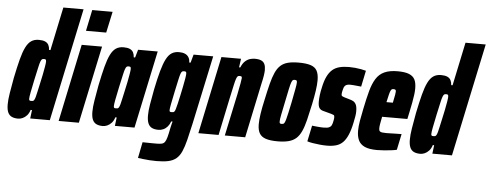

<svg xmlns="http://www.w3.org/2000/svg" viewBox="-57 -898 3204 1258"><g transform="rotate(5 1545.0 -268.5)"><path d="M80 8Q55 8 38 0Q21 -8 12.5 -27Q4 -46 4 -79Q4 -110 11 -153Q18 -196 29 -256Q44 -329 57 -379Q70 -429 85.5 -460Q101 -491 121.5 -504.5Q142 -518 171 -518Q197 -518 212.5 -511Q228 -504 235 -490.5Q242 -477 243 -458H252L312 -743H445L288 0H159L166 -56H157Q150 -33 137 -19Q124 -5 109 1.5Q94 8 80 8ZM156 -115Q162 -115 166.5 -116Q171 -117 175 -123.5Q179 -130 183 -144Q186 -154 191 -178Q196 -202 203 -232.5Q210 -263 216 -293Q222 -323 226 -347Q230 -371 230 -380Q230 -392 225.5 -394Q221 -396 215 -396Q207 -396 202.5 -393Q198 -390 193 -377.5Q188 -365 182 -336.5Q176 -308 164 -255Q152 -198 146.5 -169Q141 -140 141 -128Q141 -122 143 -119Q145 -116 148.5 -115.5Q152 -115 156 -115Z M473 -604 502 -743H636L606 -604ZM346 0 453 -510H587L479 0Z M637 8Q612 8 595 0Q578 -8 569.5 -27Q561 -46 561 -79Q561 -110 568 -153Q575 -196 586 -256Q601 -329 614 -379Q627 -429 642.5 -460Q658 -491 678.5 -504.5Q699 -518 728 -518Q754 -518 769.5 -511Q785 -504 792 -490.5Q799 -477 800 -458H809L824 -510H953L845 0H716L723 -56H714Q707 -33 694 -19Q681 -5 666 1.5Q651 8 637 8ZM713 -115Q719 -115 723.5 -116Q728 -117 732 -123.5Q736 -130 740 -144Q743 -154 748 -178Q753 -202 760 -232.5Q767 -263 773 -293Q779 -323 783 -347Q787 -371 787 -380Q787 -392 782.5 -394Q778 -396 772 -396Q764 -396 759.5 -393Q755 -390 750 -377.5Q745 -365 739 -336.5Q733 -308 721 -255Q709 -198 703.5 -169Q698 -140 698 -128Q698 -122 700 -119Q702 -116 705.5 -115.5Q709 -115 713 -115Z M1007 206Q985 206 962.5 204.5Q940 203 920 200.5Q900 198 885 196L906 91Q922 91 939 91.5Q956 92 972 92Q988 92 999 92Q1020 92 1032.5 89Q1045 86 1052.5 75.5Q1060 65 1066 43Q1072 21 1079 -16Q1082 -30 1085 -42Q1088 -54 1090 -61H1081Q1074 -41 1062 -27Q1050 -13 1034.5 -6Q1019 1 1002 1Q976 1 959 -7.5Q942 -16 934 -35.5Q926 -55 926 -87Q926 -118 933 -160Q940 -202 951 -260Q966 -334 980 -384Q994 -434 1009.5 -463.5Q1025 -493 1045 -505.5Q1065 -518 1093 -518Q1115 -518 1131 -511.5Q1147 -505 1156 -491Q1165 -477 1165 -456H1174L1189 -510H1318L1222 -60Q1208 4 1196.5 50Q1185 96 1171.5 126.5Q1158 157 1137.5 174.5Q1117 192 1085.5 199Q1054 206 1007 206ZM1079 -122Q1085 -122 1089.5 -123Q1094 -124 1098 -130Q1102 -136 1105 -148Q1108 -157 1113.5 -180.5Q1119 -204 1125.5 -234Q1132 -264 1138 -294Q1144 -324 1148 -347.5Q1152 -371 1152 -380Q1152 -391 1148.5 -393.5Q1145 -396 1136 -396Q1129 -396 1124 -393Q1119 -390 1114.5 -377.5Q1110 -365 1104 -337.5Q1098 -310 1087 -259Q1076 -207 1070 -175.5Q1064 -144 1064 -135Q1064 -128 1066 -125.5Q1068 -123 1071.5 -122.5Q1075 -122 1079 -122Z M1265 0 1372 -510H1501L1493 -453H1501Q1513 -482 1529.5 -496Q1546 -510 1562.5 -514Q1579 -518 1591 -518Q1618 -518 1633.5 -511Q1649 -504 1656 -489Q1663 -474 1663 -449Q1663 -436 1659.5 -413Q1656 -390 1649 -361L1573 0H1439L1498 -278Q1508 -326 1512 -350Q1516 -374 1517 -384Q1517 -390 1515.5 -392.5Q1514 -395 1510.5 -396Q1507 -397 1501 -397Q1494 -397 1489.5 -393.5Q1485 -390 1480 -376.5Q1475 -363 1468.5 -333Q1462 -303 1450 -248L1398 0Z M1787 8Q1738 8 1709 -1.5Q1680 -11 1667 -33Q1654 -55 1654 -93Q1654 -122 1660 -162Q1666 -202 1678 -255Q1691 -317 1702.5 -362Q1714 -407 1727.5 -437Q1741 -467 1760.5 -485Q1780 -503 1809 -510.5Q1838 -518 1880 -518Q1929 -518 1958.5 -508.5Q1988 -499 2000.5 -476Q2013 -453 2013 -413Q2013 -385 2007.5 -346.5Q2002 -308 1991 -255Q1978 -194 1967 -149Q1956 -104 1942 -73.5Q1928 -43 1908.5 -25.5Q1889 -8 1859.5 0Q1830 8 1787 8ZM1803 -108Q1809 -108 1813.5 -109.5Q1818 -111 1822 -118Q1826 -125 1830.5 -141Q1835 -157 1841 -184.5Q1847 -212 1856 -255Q1867 -313 1873 -343.5Q1879 -374 1879 -387Q1879 -395 1877 -398Q1875 -401 1872 -402Q1869 -403 1864 -403Q1856 -403 1851.5 -400Q1847 -397 1842 -383.5Q1837 -370 1830.5 -339.5Q1824 -309 1813 -255Q1801 -197 1795 -167Q1789 -137 1789 -124Q1789 -116 1790.5 -113Q1792 -110 1795.5 -109Q1799 -108 1803 -108Z M2109 8Q2088 8 2064 5.5Q2040 3 2018 -0.5Q1996 -4 1981 -9L2003 -114Q2011 -113 2021 -112Q2031 -111 2041.5 -110Q2052 -109 2062 -108.5Q2072 -108 2079 -108Q2091 -108 2102.5 -109.5Q2114 -111 2123 -118Q2132 -125 2136 -140Q2138 -148 2140.5 -159.5Q2143 -171 2143 -181Q2143 -193 2137.5 -196Q2132 -199 2121 -202L2069 -216Q2051 -220 2042 -232.5Q2033 -245 2033 -275Q2033 -294 2036 -318.5Q2039 -343 2045 -368Q2054 -412 2068 -441Q2082 -470 2101.5 -487Q2121 -504 2148.5 -511Q2176 -518 2211 -518Q2230 -518 2251 -516Q2272 -514 2291 -510.5Q2310 -507 2323 -503L2301 -397Q2289 -398 2275.5 -399.5Q2262 -401 2249.5 -402Q2237 -403 2228 -403Q2215 -403 2206.5 -400Q2198 -397 2192.5 -390Q2187 -383 2184 -370Q2182 -363 2180 -353.5Q2178 -344 2178 -334Q2178 -326 2183 -323.5Q2188 -321 2196 -318L2233 -307Q2245 -304 2256.5 -298Q2268 -292 2275.5 -277.5Q2283 -263 2283 -232Q2283 -219 2280 -199.5Q2277 -180 2272 -158Q2262 -109 2248 -76.5Q2234 -44 2215.5 -25.5Q2197 -7 2171 0.5Q2145 8 2109 8Z M2441 8Q2388 8 2359 -5.5Q2330 -19 2318 -44.5Q2306 -70 2306 -107Q2306 -136 2312.5 -173.5Q2319 -211 2328 -254Q2342 -323 2355.5 -372.5Q2369 -422 2389.5 -454.5Q2410 -487 2444 -502.5Q2478 -518 2531 -518Q2579 -518 2606 -507Q2633 -496 2644 -474Q2655 -452 2655 -416Q2655 -397 2652 -373.5Q2649 -350 2643.5 -321Q2638 -292 2630 -254L2621 -212H2455Q2449 -182 2446 -164.5Q2443 -147 2443 -135Q2443 -122 2448 -116.5Q2453 -111 2464 -109.5Q2475 -108 2491 -108Q2500 -108 2518 -108.5Q2536 -109 2557 -109.5Q2578 -110 2592 -110L2570 -5Q2554 -1 2532.5 1.5Q2511 4 2487 6Q2463 8 2441 8ZM2475 -310H2517L2520 -325Q2525 -349 2527.5 -362.5Q2530 -376 2530 -384Q2530 -391 2528 -394Q2526 -397 2522.5 -398Q2519 -399 2514 -399Q2508 -399 2503.5 -397Q2499 -395 2495 -386.5Q2491 -378 2486.5 -360Q2482 -342 2475 -310Z M2725 8Q2700 8 2683 0Q2666 -8 2657.5 -27Q2649 -46 2649 -79Q2649 -110 2656 -153Q2663 -196 2674 -256Q2689 -329 2702 -379Q2715 -429 2730.5 -460Q2746 -491 2766.5 -504.5Q2787 -518 2816 -518Q2842 -518 2857.5 -511Q2873 -504 2880 -490.5Q2887 -477 2888 -458H2897L2957 -743H3090L2933 0H2804L2811 -56H2802Q2795 -33 2782 -19Q2769 -5 2754 1.5Q2739 8 2725 8ZM2801 -115Q2807 -115 2811.5 -116Q2816 -117 2820 -123.5Q2824 -130 2828 -144Q2831 -154 2836 -178Q2841 -202 2848 -232.5Q2855 -263 2861 -293Q2867 -323 2871 -347Q2875 -371 2875 -380Q2875 -392 2870.5 -394Q2866 -396 2860 -396Q2852 -396 2847.5 -393Q2843 -390 2838 -377.5Q2833 -365 2827 -336.5Q2821 -308 2809 -255Q2797 -198 2791.5 -169Q2786 -140 2786 -128Q2786 -122 2788 -119Q2790 -116 2793.5 -115.5Q2797 -115 2801 -115Z"/></g></svg>

Font: Saira ExtraCondensed Black
Style: Italic
Weight: 900
Width: 2
Italic angle: -12°
Designer: Hector Gatti with collaboration of the Omnibus-Type team
Foundry: Omnibus-Type
Version: Version 1.101